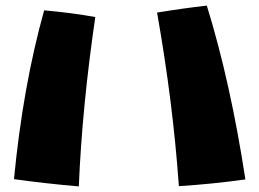

<svg xmlns="http://www.w3.org/2000/svg" viewBox="-20 -721 928 687"><path d="M542 -676Q633 -691 720 -701Q805 -426 858 -79Q736 -62 620 -55Q599 -354 542 -676ZM30 -80Q62 -412 138 -684Q239 -675 321 -660Q274 -340 262 -54Q145 -64 30 -80Z"/></svg>

Font: Otomanopee One
Style: Regular
Weight: 400
Designer: Das Ende der Wildnis
Foundry: Gutenberg Labo
Version: Version 3.005